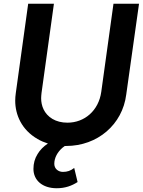

<svg xmlns="http://www.w3.org/2000/svg" viewBox="-20 -765 760 1022"><path d="M332 12C499 12 632 -102 652 -262L720 -745H584L519 -276C505 -176 430 -112 339 -112C308 -112 281 -119 259 -132C214 -159 199 -203 199 -242C199 -251 200 -260 201 -270L267 -745H130L64 -269C62 -255 61 -242 61 -229C61 -154 95 -74 180 -25C197 -15 216 -7 235 -1C212 14 193 33 180 55C165 79 158 105 158 134C158 194 205 237 282 237C327 237 362 224 393 204L375 129C356 144 338 150 315 150C291 150 269 134 269 107C269 75 286 44 313 21C317 18 321 15 325 12C328 12 330 12 332 12Z"/></svg>

Font: Plus Jakarta Sans
Style: Bold Italic
Weight: 700
Italic angle: -8°
Designer: Gumpita Rahayu
Foundry: Tokotype
Version: Version 2.071;gftools[0.9.30]